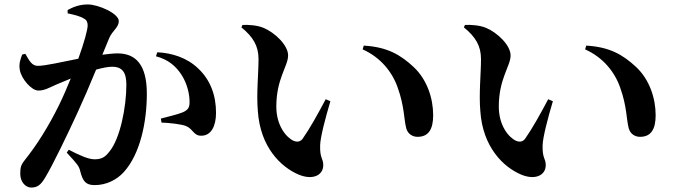

<svg xmlns="http://www.w3.org/2000/svg" viewBox="-20 -808 3040 863"><path d="M681 -555C735 -541 771 -511 797 -470C824 -427 832 -380 832 -351C833 -324 824 -313 801 -303C779 -294 745 -286 703 -275L706 -257C741 -256 793 -250 815 -242C848 -229 850 -197 885 -198C929 -198 951 -241 951 -301C951 -379 926 -449 870 -501C820 -549 752 -570 687 -573ZM284 -748C312 -742 342 -735 358 -724C370 -718 374 -707 374 -694C374 -674 358 -616 332 -544C255 -529 184 -512 150 -512C124 -512 112 -534 94 -566L80 -563C72 -543 64 -521 69 -494C76 -453 122 -401 152 -401C179 -401 198 -412 231 -427L298 -455C282 -416 265 -376 246 -337C197 -237 143 -153 94 -92C75 -69 71 -57 71 -27C71 11 96 35 120 35C147 35 163 25 185 -13C221 -74 283 -203 329 -303C354 -357 385 -429 412 -495C440 -503 466 -508 484 -508C531 -508 548 -481 548 -427C548 -327 520 -185 472 -127C453 -102 437 -92 405 -92C378 -92 339 -109 289 -135L280 -122C328 -70 335 -61 340 -41C352 9 367 24 406 24C457 24 504 1 536 -34C610 -115 640 -259 640 -387C640 -520 588 -568 508 -568C489 -568 464 -565 440 -562L471 -637C485 -670 514 -685 514 -713C514 -748 421 -788 375 -788C333 -788 305 -774 284 -763Z M1142 -543C1142 -475 1132 -387 1139 -308C1150 -147 1242 -57 1323 -23C1386 3 1433 -20 1433 -66C1433 -97 1417 -95 1419 -156C1420 -191 1442 -276 1465 -353L1444 -362C1409 -296 1373 -231 1340 -184C1329 -170 1315 -169 1300 -175C1268 -189 1222 -242 1222 -329C1222 -455 1275 -510 1275 -559C1275 -605 1215 -662 1164 -683C1135 -695 1096 -697 1070 -696L1065 -685C1118 -642 1142 -601 1142 -543ZM1610 -586C1689 -551 1743 -486 1768 -413C1798 -329 1795 -274 1806 -231C1814 -204 1836 -193 1857 -193C1906 -193 1927 -227 1927 -290C1927 -367 1899 -451 1839 -507C1780 -562 1720 -597 1615 -603Z M2142 -543C2142 -475 2132 -387 2139 -308C2150 -147 2242 -57 2323 -23C2386 3 2433 -20 2433 -66C2433 -97 2417 -95 2419 -156C2420 -191 2442 -276 2465 -353L2444 -362C2409 -296 2373 -231 2340 -184C2329 -170 2315 -169 2300 -175C2268 -189 2222 -242 2222 -329C2222 -455 2275 -510 2275 -559C2275 -605 2215 -662 2164 -683C2135 -695 2096 -697 2070 -696L2065 -685C2118 -642 2142 -601 2142 -543ZM2610 -586C2689 -551 2743 -486 2768 -413C2798 -329 2795 -274 2806 -231C2814 -204 2836 -193 2857 -193C2906 -193 2927 -227 2927 -290C2927 -367 2899 -451 2839 -507C2780 -562 2720 -597 2615 -603Z"/></svg>

Font: Noto Serif CJK HK
Style: Bold
Weight: 700
Designer: Ryoko NISHIZUKA 西塚涼子 (kana & ideographs); Frank Grießhammer (Latin, Greek & Cyrillic); Wenlong ZHANG 张文龙 (bopomofo); San
Foundry: Adobe
Version: Version 2.001;hotconv 1.1.0;makeotfexe 2.6.0